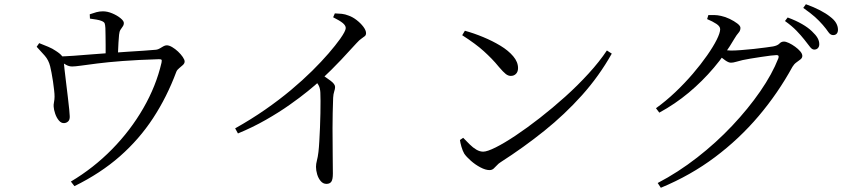

<svg xmlns="http://www.w3.org/2000/svg" viewBox="-20 -828 3990 908"><path d="M153.4 -606.8 165.4 -624Q187.3 -615.2 207.7 -606.9Q228.1 -598.5 244.6 -587Q266.6 -572.8 273.5 -562.5Q280.5 -552.3 281.7 -534.2Q281.9 -527.6 285 -501.2Q288 -474.8 292.3 -439.7Q296.6 -404.6 300.7 -370.1Q304.9 -335.5 307.4 -310.2Q309.8 -284.8 309.8 -278.5Q310.6 -262.2 302.8 -254.4Q295.1 -246.6 283.3 -245.8Q269.5 -245 258.4 -258.3Q247.3 -271.5 241 -290.3Q234.6 -309.1 233.8 -323.2Q232.8 -332 235.3 -344.4Q237.8 -356.8 238 -370.2Q238.2 -382.6 235.9 -401.9Q233.7 -421.2 230.6 -443Q227.4 -464.8 223.7 -483.8Q220 -502.8 217.2 -514.4Q210.1 -543.4 191.8 -564.5Q173.4 -585.6 153.4 -606.8ZM254 -543.8 253.4 -560.8Q284.8 -561.2 328.4 -564.3Q372 -567.5 418.8 -571.3Q465.6 -575.2 506 -577.8Q541.2 -580.8 581.1 -583.2Q621.1 -585.6 657.6 -588.1Q694.2 -590.6 718.2 -592.8Q727.6 -594 736 -599.2Q744.4 -604.3 752.6 -609Q760.7 -613.7 768.7 -613.7Q779.8 -613.7 794.3 -605.2Q808.7 -596.7 822.1 -584.1Q835.4 -571.5 844.3 -558.5Q853.2 -545.5 853.2 -537.1Q853.2 -528.4 845 -520.7Q836.9 -513.1 827.2 -505.4Q817.4 -497.7 813.8 -488.3Q769.3 -369.1 703.8 -269.1Q638.3 -169.1 547 -88.8Q455.8 -8.6 332 52.3L315.2 30.6Q422.4 -33.1 509.9 -122.2Q597.4 -211.3 657.9 -316.5Q718.4 -421.6 743.8 -531.5Q746 -542.4 743.8 -545.3Q741.5 -548.2 731.1 -548Q631.6 -545 560.1 -539.5Q488.7 -534 440.2 -527.8Q391.8 -521.6 363.1 -517.6Q334.3 -513.6 321.2 -513.6Q306.3 -513.6 292.4 -521.5Q278.6 -529.4 254 -543.8ZM405.4 -740 404.4 -760.4Q421.8 -766.6 436.2 -770.5Q450.6 -774.4 466.8 -774.4Q488.2 -774.4 511.1 -764.7Q534 -755.1 549.8 -742.1Q565.7 -729.1 565.7 -719.3Q565.7 -709.8 560.3 -702.6Q554.9 -695.4 549.7 -687.1Q544.5 -678.8 543.1 -663.6Q541.7 -648.6 540.3 -627.1Q539 -605.6 538.3 -584.9Q537.6 -564.2 537.6 -549.8L479.6 -549.2Q479.6 -555.2 479.6 -573.4Q479.6 -591.7 479.6 -615.3Q479.6 -639 479.1 -661Q478.6 -683 478.4 -695.5Q477.4 -711.7 474.8 -717.9Q472.2 -724.2 460.2 -729Q450.5 -733.1 435.5 -735.5Q420.4 -738 405.4 -740Z M1555.5 -746.3 1563.5 -764.7Q1580.1 -764.3 1596.4 -762.6Q1612.6 -760.8 1628.3 -754.4Q1647.7 -747.8 1666.6 -733.1Q1685.6 -718.4 1698.4 -701.4Q1711.1 -684.4 1711.1 -671.3Q1711.1 -662.2 1705.5 -657.3Q1699.9 -652.3 1689.8 -645.7Q1679.6 -639.1 1665.6 -623.5Q1635.6 -590.3 1592.9 -544.8Q1550.2 -499.4 1493.1 -446Q1472.7 -427 1436 -397.1Q1399.3 -367.2 1349.2 -331.9Q1299.1 -296.5 1237.2 -261.2Q1175.3 -225.8 1105.3 -196.9L1092.1 -221Q1168.1 -263.7 1234 -309.5Q1299.9 -355.3 1355.8 -402Q1411.6 -448.8 1456.2 -492.9Q1500.7 -537 1533.8 -575.4Q1566.9 -613.8 1588.3 -643.7Q1615.1 -681.6 1615.1 -695.3Q1615.1 -707.1 1601.4 -718.7Q1587.7 -730.2 1555.5 -746.3ZM1464.9 -453.3 1495.4 -479.4Q1521.8 -462 1543.3 -446.2Q1564.7 -430.3 1564.7 -416.7Q1564.7 -407.3 1560.6 -395.5Q1556.5 -383.7 1555.5 -365.5Q1552.7 -292.8 1552.6 -221.7Q1552.6 -150.6 1553.4 -94Q1554.2 -37.4 1554.2 -7Q1554.2 20.6 1547 31.1Q1539.7 41.6 1523.9 41.6Q1507.9 41.6 1496.7 28.4Q1485.5 15.3 1479.9 -3.6Q1474.4 -22.5 1474.4 -38.8Q1474.4 -53 1478.7 -68.9Q1483 -84.7 1486 -109.5Q1488.4 -130.1 1490.1 -160.6Q1491.8 -191.1 1493.3 -225.1Q1494.8 -259.1 1495.3 -291.9Q1495.8 -324.6 1495.8 -350.6Q1495.8 -376.6 1495 -389.6Q1494.2 -408.7 1488.3 -421.4Q1482.4 -434.1 1464.9 -453.3Z M2178.5 -682.6Q2221.1 -670.9 2265.2 -652.6Q2309.4 -634.3 2346.9 -611.6Q2384.3 -588.9 2407.1 -561.9Q2429.9 -535 2429.9 -506Q2429.9 -489 2420.4 -479Q2410.9 -469 2395.5 -469Q2383.4 -469 2371.7 -478.2Q2360 -487.4 2340.2 -510.6Q2322.2 -532.7 2304.7 -550.6Q2287.1 -568.6 2267.9 -586Q2248.6 -603.5 2223.8 -621.8Q2199 -640.2 2165.8 -661.5ZM2850.1 -589.3 2873.2 -574.4Q2813.4 -468.1 2732.3 -377.6Q2651.1 -287.1 2554.1 -209.2Q2457.1 -131.3 2347.5 -60.9Q2338 -55.2 2330.2 -46.4Q2322.3 -37.5 2314.3 -30.5Q2306.4 -23.6 2294.9 -23.6Q2276.2 -23.6 2251.7 -36.6Q2227.3 -49.5 2206.6 -67.9Q2185.8 -86.3 2175.6 -101.2Q2168 -114.1 2162.2 -134.1Q2156.5 -154.1 2155.2 -165.9L2170.5 -176.3Q2186.1 -160.2 2201.5 -144.9Q2216.9 -129.6 2233 -120.2Q2249.1 -110.8 2265 -110.8Q2284.1 -110.8 2324.4 -131Q2364.8 -151.2 2418.8 -187.2Q2472.8 -223.2 2532.9 -270.1Q2593 -317 2652.6 -370.4Q2712.2 -423.9 2763.5 -480.2Q2814.9 -536.4 2850.1 -589.3Z M3783.8 -640.7Q3768.5 -660.1 3746.9 -682.6Q3725.3 -705.1 3692.3 -728.6L3705 -745.3Q3744.3 -730.8 3773.1 -714.1Q3801.9 -697.5 3819.8 -680Q3838.7 -662.3 3846.6 -648Q3854.5 -633.7 3854.5 -618.9Q3854.5 -607.4 3848 -600.5Q3841.5 -593.5 3830.4 -593.5Q3819.8 -593.5 3809.7 -607.4Q3799.6 -621.3 3783.8 -640.7ZM3871.3 -710Q3854.5 -729.4 3834.1 -747.8Q3813.6 -766.1 3778.7 -790.6L3791.2 -808Q3829.9 -794.1 3858.4 -779.1Q3886.9 -764.2 3904.9 -749.7Q3925.5 -734.4 3934.2 -718.9Q3942.9 -703.4 3942.9 -687.7Q3942.9 -675.3 3936.8 -668.6Q3930.8 -662 3919.9 -662Q3907.1 -662 3897.3 -676.5Q3887.6 -691 3871.3 -710ZM3082.2 -316.2Q3128.9 -349.7 3173.6 -392.1Q3218.2 -434.5 3256.5 -479.2Q3294.8 -523.9 3323.9 -565.7Q3353.1 -607.4 3369.5 -640.2Q3385.8 -673 3385.8 -689.8Q3385.8 -703.3 3368.1 -715Q3350.3 -726.8 3324.1 -737.7L3329.9 -756.6Q3343.3 -756.8 3358.1 -756.8Q3372.9 -756.7 3389.9 -752.8Q3409.5 -748.8 3430.8 -738.6Q3452 -728.3 3466.8 -717Q3481.7 -705.6 3481.7 -696.1Q3481.7 -683 3472.8 -673.2Q3463.9 -663.3 3452.5 -644.1Q3410.6 -572.1 3356.1 -507.9Q3301.7 -443.6 3237.2 -389.8Q3172.8 -336 3098 -295.3ZM3090.3 37.5Q3186.9 -12.9 3276.8 -82.9Q3366.8 -152.9 3442.7 -233.4Q3518.6 -313.9 3575.3 -396Q3632 -478.2 3660.9 -552.1Q3666.5 -567.5 3652.6 -567.5Q3644.6 -567.5 3624.1 -565Q3603.6 -562.5 3577.8 -558.5Q3552.1 -554.5 3529 -550.8Q3505.9 -547.1 3492.2 -543.9Q3476.2 -540.3 3461.8 -535.9Q3447.4 -531.5 3436.7 -531.5Q3425.3 -531.5 3409.3 -543Q3393.2 -554.6 3375.2 -568.8L3390.4 -593.5Q3405.8 -591.5 3417 -590.2Q3428.2 -588.9 3437.6 -588.9Q3455.5 -588.9 3484.8 -591.1Q3514.2 -593.3 3545.1 -596.6Q3576.1 -599.9 3601 -603.4Q3626 -606.8 3636 -608.4Q3657.2 -612.5 3666 -621.9Q3674.8 -631.4 3687.5 -631.4Q3696.3 -631.4 3711.1 -624.6Q3725.8 -617.7 3740.1 -607.2Q3754.5 -596.8 3764.4 -585.3Q3774.3 -573.8 3774.3 -563.7Q3774.3 -554 3765.6 -547.2Q3756.9 -540.5 3746 -532.6Q3735.2 -524.8 3727.6 -512Q3659.5 -387.7 3568.1 -279.6Q3476.7 -171.5 3361.5 -85Q3246.3 1.5 3105.2 60Z"/></svg>

Font: Noto Serif SC
Style: Regular
Weight: 200
Designer: Ryoko NISHIZUKA 西塚涼子 (kana & ideographs); Frank Grießhammer (Latin, Greek & Cyrillic); Wenlong ZHANG 张文龙 (bopomofo); San
Foundry: Adobe
Version: Version 2.001;hotconv 1.1.0;makeotfexe 2.6.0